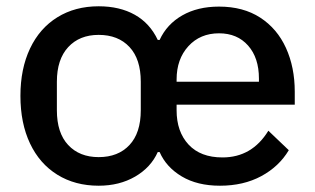

<svg xmlns="http://www.w3.org/2000/svg" viewBox="-20 -578 1003 611"><path d="M488 -94H482Q460 -45 410 -16Q360 13 294 13Q219 13 162.5 -22Q106 -57 75.5 -121.5Q45 -186 45 -273Q45 -359 75.5 -423.5Q106 -488 162.5 -523Q219 -558 294 -558Q361 -558 409 -531Q457 -504 482 -451H488Q511 -501 560 -529Q609 -557 677 -557Q754 -557 808 -522Q862 -487 890 -425.5Q918 -364 918 -286V-245H542V-227Q542 -159 580 -118Q618 -77 688 -77Q782 -77 834 -162L899 -100Q868 -48 811.5 -17.5Q755 13 680 13Q608 13 558.5 -16.5Q509 -46 488 -94ZM804 -328Q804 -394 769.5 -433Q735 -472 677 -472Q617 -472 579.5 -431Q542 -390 542 -325V-318H804ZM428 -227V-318Q428 -390 392 -428.5Q356 -467 294 -467Q233 -467 197 -428Q161 -389 161 -318V-227Q161 -155 197 -116.5Q233 -78 294 -78Q356 -78 392 -116.5Q428 -155 428 -227Z"/></svg>

Font: IBM Plex Sans JP Medm
Style: Regular
Weight: 500
Designer: Mike Abbink; Paul van der Laan; Pieter van Rosmalen; Wujin Sim; Yejin Wi; Jinhee Kim; Boomi Park; Yona Kim; Kichan Ma
Foundry: Sandoll Inc.
Version: Version 1.002